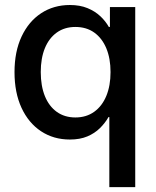

<svg xmlns="http://www.w3.org/2000/svg" viewBox="-20 -558 635 782"><path d="M530.8 204.1H425.3V-81.1H421.9Q408.2 -57.1 387 -36.1Q365.7 -15.1 335.7 -2.4Q305.7 10.3 264.6 10.3Q198.2 10.3 147.2 -23.4Q96.2 -57.1 67.6 -118.9Q39.1 -180.7 39.1 -264.2Q39.1 -347.7 67.9 -409.2Q96.7 -470.7 147.7 -504.2Q198.7 -537.6 264.6 -537.6Q305.7 -537.6 336.4 -524.9Q367.2 -512.2 388.7 -491.9Q410.2 -471.7 423.3 -448.2H427.7V-529.3H530.8ZM287.1 -79.6Q331.5 -79.6 363.8 -102.8Q396 -126 413.1 -167.5Q430.2 -209 430.2 -264.6Q430.2 -319.8 413.1 -361.1Q396 -402.3 364 -425.3Q332 -448.2 287.1 -448.2Q243.2 -448.2 211.4 -425.5Q179.7 -402.8 162.8 -361.8Q146 -320.8 146 -264.6Q146 -208 162.8 -166.5Q179.7 -125 211.4 -102.3Q243.2 -79.6 287.1 -79.6Z"/></svg>

Font: Inter 24pt Medium
Style: Regular
Weight: 500
Designer: Rasmus Andersson
Foundry: rsms
Version: Version 4.001;git-66647c0bb